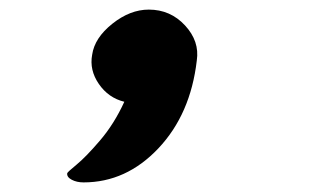

<svg xmlns="http://www.w3.org/2000/svg" viewBox="-20 -210 658 400"><path d="M154 170Q140 170 129.5 164.5Q119 159 120 151Q120 149 139.5 133Q159 117 188.5 82.5Q218 48 239 2Q206 -6 186 -35Q166 -64 172 -96Q177 -131 214 -160.5Q251 -190 290 -190Q335 -190 365.5 -157Q396 -124 390 -84Q377 28 310 99Q243 170 154 170Z"/></svg>

Font: Hermit
Style: Bold Italic
Weight: 700
Italic angle: -10°
Designer: Pablo Caro
Version: Version 2.000;PS 002.000;hotconv 1.0.88;makeotf.lib2.5.64775